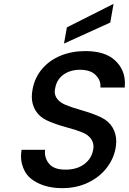

<svg xmlns="http://www.w3.org/2000/svg" viewBox="-20 -969 668 996"><path d="M552 -852 312 -743 327 -827 569 -949ZM303 7Q233 7 181 -17.5Q129 -42 109 -80Q89 -118 89 -156Q89 -173 92 -192H214Q213 -186 213 -180Q213 -143 238 -116Q263 -89 320 -89Q379 -89 417 -117.5Q455 -146 463 -191Q465 -200 465 -209Q465 -232 450.5 -251Q436 -270 407.5 -282Q379 -294 327 -308Q262 -326 223 -344.5Q184 -363 164.5 -395.5Q145 -428 145 -467Q145 -485 149 -506Q160 -566 198 -611Q236 -656 294 -680Q352 -704 423 -704Q524 -704 576 -656.5Q628 -609 628 -537Q628 -526 627 -515H501Q501 -520 501 -524Q501 -556 474.5 -581.5Q448 -607 394 -607Q345 -607 309.5 -582Q274 -557 266 -510Q264 -501 264 -493Q264 -472 278 -454.5Q292 -437 320 -425Q348 -413 397 -399Q463 -380 503 -361Q543 -342 563 -309Q583 -276 583 -236Q583 -218 579 -197Q569 -144 532.5 -97Q496 -50 436.5 -21.5Q377 7 303 7Z"/></svg>

Font: Fz Poppins Med
Style: Italic
Weight: 500
Italic angle: -10°
Designer: Ninad Kale (Devanagari), Jonny Pinhorn (Latin)
Foundry: Indian Type Foundry
Version: Vit hóa bi Vntype.Com & FontZin.Com